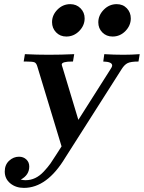

<svg xmlns="http://www.w3.org/2000/svg" viewBox="-20 -706 694 926"><path d="M2.9 121.1Q2.9 88.9 23.9 69.3Q44.9 49.8 71.8 49.8Q92.8 49.8 106.9 63Q121.1 76.2 121.1 97.2Q121.1 138.2 80.1 160.2Q92.3 163.1 103 163.1Q127.9 163.1 149.9 152.6Q171.9 142.1 191.4 121.1Q210.9 100.1 223.4 82.5Q235.8 64.9 252.9 37.4Q270 9.8 276.9 0L160.2 -384.8Q155.3 -401.9 146.2 -405.5Q137.2 -409.2 106.9 -409.2H94.2L100.1 -444.8Q157.2 -441.9 214.8 -441.9Q275.9 -441.9 337.9 -444.8L332 -409.2H327.1Q278.3 -409.2 277.8 -395Q277.8 -391.1 282.2 -378.9L357.9 -127.9L509.8 -367.2Q521 -383.3 521 -390.1Q521 -408.2 478 -409.2L482.9 -444.8Q529.8 -441.9 575.2 -441.9Q615.2 -441.9 653.8 -444.8L647.9 -409.2Q610.8 -409.2 595.5 -401.6Q580.1 -394 566.9 -373L294.9 54.2Q207 200.2 95.2 200.2Q56.2 200.2 29.5 178.2Q2.9 156.2 2.9 121.1ZM231 -599.1Q231 -633.3 257.1 -659.7Q283.2 -686 318.8 -686Q348.6 -686 368.4 -666Q388.2 -646 388.2 -617.2Q388.2 -583 362.1 -556.4Q335.9 -529.8 299.8 -529.8Q270 -529.8 250.5 -550Q231 -570.3 231 -599.1ZM454.1 -598.1Q454.1 -632.3 480.5 -659.2Q506.8 -686 543 -686Q572.8 -686 591.8 -666Q610.8 -646 610.8 -617.2Q610.8 -583 585 -556.4Q559.1 -529.8 522.9 -529.8Q493.2 -529.8 473.6 -549.6Q454.1 -569.3 454.1 -598.1Z"/></svg>

Font: CMU Serif Extra
Style: BoldSlanted
Weight: 700
Italic angle: -9.46001°
Version: Version 0.7.0